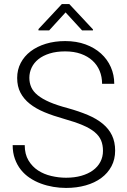

<svg xmlns="http://www.w3.org/2000/svg" viewBox="-20 -925 632 955"><path d="M492.2 -174.8Q492.2 -204.1 482.7 -226.8Q473.1 -249.5 450.4 -268.3Q427.7 -287.1 390.6 -302.7Q353.5 -318.4 297.9 -334Q244.1 -349.1 201.2 -366.9Q158.2 -384.8 128.2 -408.7Q98.1 -432.6 81.8 -463.9Q65.4 -495.1 65.4 -537.1Q65.4 -578.1 83 -611.8Q100.6 -645.5 132.3 -669.7Q164.1 -693.8 208 -707.3Q252 -720.7 304.2 -720.7Q360.4 -720.7 405.5 -704.1Q450.7 -687.5 482.4 -658.7Q514.2 -629.9 531.2 -591.3Q548.3 -552.7 548.3 -508.3H487.8Q487.8 -543 475.6 -572.5Q463.4 -602.1 439.9 -623.5Q416.5 -645 382.3 -657.2Q348.1 -669.4 304.2 -669.4Q260.3 -669.4 226.8 -658.9Q193.4 -648.4 171.1 -630.6Q148.9 -612.8 137.5 -588.9Q126 -564.9 126 -538.1Q126 -512.7 135.5 -491.2Q145 -469.7 167.5 -451.4Q189.9 -433.1 226.6 -417.2Q263.2 -401.4 316.9 -387.2Q373 -371.6 417 -353Q460.9 -334.5 491.2 -309.3Q521.5 -284.2 537.1 -251.5Q552.7 -218.8 552.7 -175.8Q552.7 -132.3 534.4 -97.9Q516.1 -63.5 483.6 -39.6Q451.2 -15.6 406.2 -2.9Q361.3 9.8 308.6 9.8Q276.9 9.8 244.9 4.4Q212.9 -1 183.3 -12Q153.8 -22.9 128.2 -40Q102.5 -57.1 83.7 -80.8Q64.9 -104.5 54 -135Q43 -165.5 43 -203.1H103Q103 -158.2 121.6 -127.2Q140.1 -96.2 169.4 -77.1Q198.7 -58.1 235.4 -49.6Q272 -41 308.6 -41Q350.1 -41 384 -50.5Q418 -60.1 442.1 -77.6Q466.3 -95.2 479.2 -119.9Q492.2 -144.5 492.2 -174.8ZM442.4 -778.8V-773.9H388.2L306.2 -863.3L224.6 -773.9H171.4V-780.3L287.6 -904.8H324.7Z"/></svg>

Font: Melbourne
Style: Light
Weight: 300
Designer: Google
Version: Version 2.000980; 2014